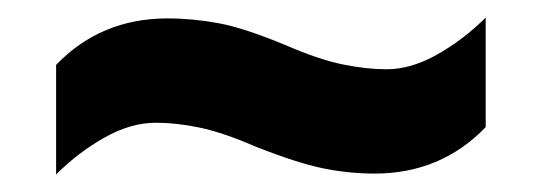

<svg xmlns="http://www.w3.org/2000/svg" viewBox="-20 -462 619 219"><path d="M271 -295Q234 -311 207.5 -316.5Q181 -322 158 -322Q129 -322 99 -305Q69 -288 44 -263V-388Q95 -441 171 -441Q200 -441 229.5 -435.5Q259 -430 307 -410Q344 -394 371 -388.5Q398 -383 421 -383Q449 -383 479 -400Q509 -417 534 -442V-317Q483 -264 407 -264Q378 -264 348.5 -270Q319 -276 271 -295Z"/></svg>

Font: Noto Kufi Arabic ExtraBold
Style: Regular
Weight: 800
Designer: Monotype Design Team, David Williams, Khaled Hosny
Foundry: Google LLC
Version: Version 2.109; ttfautohint (v1.8.4.7-5d5b)